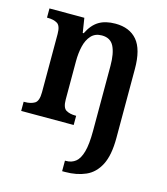

<svg xmlns="http://www.w3.org/2000/svg" viewBox="-116 -638 842 968"><g transform="rotate(15 305.0 -154.0)"><path d="M299 240V185H305Q334 185 354.5 168.5Q375 152 386 112.5Q397 73 397 4V-336Q397 -401 379 -437Q361 -473 316 -473Q281 -473 260.5 -450.5Q240 -428 231.5 -392Q223 -356 223 -314V-114Q223 -71 242 -59.5Q261 -48 292 -48H295V0H21V-48H27Q58 -48 78 -60Q98 -72 98 -118V-422Q98 -465 79 -476.5Q60 -488 29 -488H25V-536H207L219 -460H224Q247 -507 281 -527.5Q315 -548 367 -548Q441 -548 480.5 -501.5Q520 -455 520 -353V8Q520 97 494 148Q468 199 421.5 219.5Q375 240 315 240Z"/></g></svg>

Font: Noto Serif Lao SemiCondensed SemiBold
Style: Regular
Weight: 600
Width: 4
Designer: Monotype Design Team
Foundry: Monotype Imaging Inc.
Version: Version 2.003; ttfautohint (v1.8.4.7-5d5b)